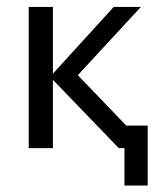

<svg xmlns="http://www.w3.org/2000/svg" viewBox="-20 -436 462 565"><path d="M135.7 -415.5V-219.2L314.5 -415.5H394.5L209 -214.8L351.6 -66.4H414.6V109.9H346.2V0H329.6L135.7 -201.2V0H64.5V-415.5Z"/></svg>

Font: NMS Futura Pro Book
Style: Regular
Weight: 400
Designer: Blend3rman
Version: Version 0.1